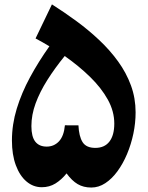

<svg xmlns="http://www.w3.org/2000/svg" viewBox="-20 -834 664 864"><path d="M213.7 -814.3 140 -661Q166 -647.5 202.3 -625.7Q153.3 -556.8 115.2 -486.4Q77.1 -416 55.4 -345Q33.7 -273.9 33.7 -201.8Q33.7 -137.5 51.3 -90.3Q68.8 -43 99.2 -17.3Q129.6 8.5 168 8.5Q202.3 8.5 229.5 -8.3Q256.7 -25.1 279.6 -53.7Q303.5 -20.8 329.5 -5.5Q355.5 9.9 391 9.9Q424.2 9.9 454 -9.8Q483.9 -29.5 508.7 -63.5Q533.5 -97.5 551.8 -141Q570.1 -184.6 580.2 -232.7Q590.2 -280.8 590.2 -328.3Q590.2 -392.4 569.3 -449.4Q548.5 -506.3 511.6 -557.3Q474.8 -608.2 426.8 -653.4Q378.9 -698.6 324.3 -738.7Q269.7 -778.8 213.7 -814.3ZM271.2 -581.9Q334.6 -537.4 385.2 -488.1Q435.7 -438.8 465 -386.1Q494.3 -333.3 494.3 -277.8Q494.3 -225.1 472.3 -196.8Q450.4 -168.5 409 -168.5Q368 -168.5 351.6 -194.4Q335.3 -220.4 333 -269.9L272.1 -270.2Q267.6 -221.7 245.4 -198Q223.1 -174.3 190.1 -174.3Q156.4 -174.3 138.8 -196.6Q121.3 -218.9 121.3 -266.6Q121.3 -316.9 140.2 -368.7Q159.2 -420.4 193 -473.9Q226.7 -527.3 271.2 -581.9Z"/></svg>

Font: Pinar FD VF
Style: Regular
Weight: 300
Designer: Amin Abedi
Version: Version 2.000